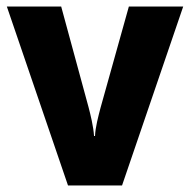

<svg xmlns="http://www.w3.org/2000/svg" viewBox="-20 -570 584 590"><path d="M189 0H355L543 -550H376L289 -239C282 -212 273 -179 272 -152H269C267 -182 258 -218 252 -241L168 -550H1Z"/></svg>

Font: Noto Sans Georgian SemiCondensed ExtraBold
Style: Regular
Weight: 800
Width: 4
Designer: Monotype Design Team, Akaki Razmadze
Foundry: Google LLC
Version: Version 2.005